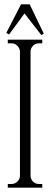

<svg xmlns="http://www.w3.org/2000/svg" viewBox="-20 -873 231 886"><path d="M175 -24H158C138 -24 121 -42 121 -61V-635C121 -655 138 -673 158 -673H175V-690H16V-673H35C54 -673 72 -654 72 -635V-61C72 -42 54 -24 34 -24H16V-7H175ZM117 -853H77L9 -721L22 -714L93 -811L171 -711L182 -718Z"/></svg>

Font: Bigelow Rules
Style: Regular
Weight: 400
Designer: Astigmatic (AOETI)
Foundry: Astigmatic (AOETI)
Version: Version 1.000